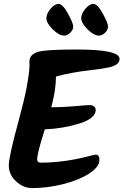

<svg xmlns="http://www.w3.org/2000/svg" viewBox="-20 -981 631 981"><path d="M248 -433Q301 -433 362 -438.5Q423 -444 437.5 -444Q452 -444 460.5 -437Q469 -430 469 -420Q469 -376 386 -350Q303 -324 209 -320Q170 -199 170 -167Q170 -150 187 -150Q301 -150 422 -180Q463 -191 469 -191Q488 -191 488 -164Q488 -128 435 -94Q382 -60 302 -40Q222 -20 145 -20Q99 -20 62 -54.5Q25 -89 25 -135.5Q25 -182 76.5 -369Q128 -556 131 -651Q130 -654 130 -663Q130 -677 134 -685Q145 -713 195 -720.5Q245 -728 375 -728Q591 -728 591 -680Q591 -649 538 -637Q502 -629 439 -622Q342 -611 266 -590Q266 -522 242 -433ZM308 -799Q281 -799 249 -831.5Q217 -864 217 -887.5Q217 -911 238 -936Q259 -961 279.5 -961Q300 -961 327 -912Q354 -863 354 -845.5Q354 -828 338.5 -813.5Q323 -799 308 -799ZM486 -799Q459 -799 427 -831.5Q395 -864 395 -887.5Q395 -911 416 -936Q437 -961 457.5 -961Q478 -961 505 -912Q532 -863 532 -845.5Q532 -828 516.5 -813.5Q501 -799 486 -799Z"/></svg>

Font: Kalam
Style: Bold
Weight: 700
Version: Version 2.001;PS 1.0;hotconv 1.0.79;makeotf.lib2.5.61930; tt